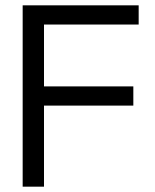

<svg xmlns="http://www.w3.org/2000/svg" viewBox="-20 -700 582 720"><path d="M65 -680H500V-608H145V-376H480V-304H145V0H65Z"/></svg>

Font: CyStack Display
Style: Regular
Weight: 400
Designer: Weizhong Zhang
Foundry: 本地遙控
Version: Version 1.000;Glyphs 3.1.2 (3151)